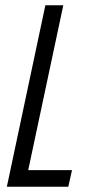

<svg xmlns="http://www.w3.org/2000/svg" viewBox="-20 -708 333 728"><path d="M6 0 152 -688H220L87 -63H253L239 0Z"/></svg>

Font: Saira ExtraCondensed
Style: Italic
Weight: 400
Width: 2
Italic angle: -12°
Designer: Hector Gatti with collaboration of the Omnibus-Type team
Foundry: Omnibus-Type
Version: Version 1.101